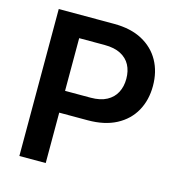

<svg xmlns="http://www.w3.org/2000/svg" viewBox="-108 -823 857 918"><g transform="rotate(15 320.5 -364.0)"><path d="M70.3 0V-727.5H343.8Q426.8 -727.5 483.9 -696.8Q541 -666 570.8 -612.3Q600.6 -558.6 600.6 -488.3Q600.6 -418.5 570.6 -364.5Q540.5 -310.5 482.7 -280Q424.8 -249.5 341.8 -249.5H155.8V-357.4H327.1Q375.5 -357.4 406.7 -374.3Q438 -391.1 453.4 -420.7Q468.8 -450.2 468.8 -488.3Q468.8 -527.3 453.4 -556.4Q438 -585.4 406.5 -601.8Q375 -618.2 326.7 -618.2H200.7V0Z"/></g></svg>

Font: Inter 18pt SemiBold
Style: Regular
Weight: 600
Designer: Rasmus Andersson
Foundry: rsms
Version: Version 4.001;git-66647c0bb